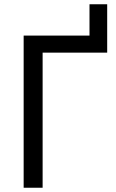

<svg xmlns="http://www.w3.org/2000/svg" viewBox="-20 -881 544 901"><path d="M483 -861H400V-714H91V0H180V-634H483Z"/></svg>

Font: Noto Sans Thai
Style: Regular
Weight: 400
Designer: Monotype Design Team
Foundry: Monotype Imaging Inc.
Version: Version 1.901